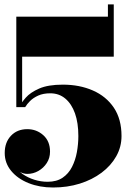

<svg xmlns="http://www.w3.org/2000/svg" viewBox="-20 -824 590 854"><path d="M216 10Q156 10 107.2 -9.5Q58.5 -29 29.8 -63.8Q1 -98.5 1 -143.5Q1 -191 28.8 -220.2Q56.5 -249.5 101.5 -249.5Q142.5 -249.5 172.5 -222.8Q202.5 -196 202.5 -149.5Q202.5 -121 188 -98.8Q173.5 -76.5 150.5 -63.5Q127.5 -50.5 101.5 -50.5Q83.5 -50.5 66 -60.8Q48.5 -71 34 -86Q19.5 -101 10.8 -116.8Q2 -132.5 2 -143.5H28.5Q28.5 -114.5 42.5 -90.8Q56.5 -67 80.2 -50.2Q104 -33.5 133 -24.5Q162 -15.5 192 -15.5Q232 -15.5 258.5 -33.5Q285 -51.5 300.2 -81.5Q315.5 -111.5 322 -147.5Q328.5 -183.5 328.5 -219Q328.5 -277.5 313.5 -319.8Q298.5 -362 270.5 -385.5Q242.5 -409 203.5 -409Q172.5 -409 150.2 -399Q128 -389 113.8 -374.8Q99.5 -360.5 92 -347.5H66Q74 -366 94.5 -389.5Q115 -413 154.5 -430.2Q194 -447.5 259.5 -447.5Q334 -447.5 393.2 -421.5Q452.5 -395.5 486.5 -344.8Q520.5 -294 520.5 -219Q520.5 -170.5 497 -128.8Q473.5 -87 431.8 -55.8Q390 -24.5 334.8 -7.2Q279.5 10 216 10ZM52.5 -347.5V-750H460V-804.5H486V-572H78.5V-347.5Z"/></svg>

Font: Bodoni Moda 9pt ExtraBold
Style: Regular
Weight: 800
Designer: Owen Earl
Foundry: indestructible type
Version: Version 2.005